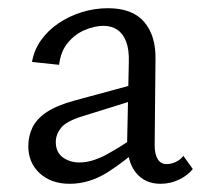

<svg xmlns="http://www.w3.org/2000/svg" viewBox="-20 -442 494 468"><path d="M371 6Q333 6 311 -21.5Q289 -49 290 -101L294 -290Q295 -321 287.5 -340.5Q280 -360 266 -369.5Q252 -379 232 -379Q211 -379 187 -369Q163 -359 145.5 -338Q128 -317 124 -284L58 -291Q63 -320 80 -344Q97 -368 123 -385.5Q149 -403 180 -412.5Q211 -422 243 -422Q303 -422 331.5 -388.5Q360 -355 359 -298L357 -88Q357 -66 364.5 -54Q372 -42 386 -42Q397 -42 408 -47Q419 -52 427 -62L450 -30Q437 -14 416 -4Q395 6 371 6ZM150 6Q105 6 77 -19.5Q49 -45 49 -86Q49 -110 59 -131Q69 -152 93.5 -168.5Q118 -185 162 -197L328 -242L333 -206L179 -158Q141 -146 128.5 -130Q116 -114 116 -96Q116 -71 133 -58.5Q150 -46 174 -46Q204 -46 240 -65.5Q276 -85 320 -116L331 -92Q288 -51 243 -22.5Q198 6 150 6Z"/></svg>

Font: Ysabeau Office
Style: Regular
Weight: 400
Designer: Christian Thalmann (Catharsis Fonts)
Version: Version 2.001;gftools[0.9.30]; featfreeze: tnum,lnum,ss02